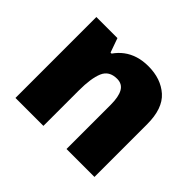

<svg xmlns="http://www.w3.org/2000/svg" viewBox="-129 -746 928 928"><g transform="rotate(45 335.0 -281.5)"><path d="M412 -563Q498 -563 552 -515Q606 -467 606 -360V0H415V-302Q415 -357 399 -385Q383 -413 348 -413Q294 -413 275.5 -369Q257 -325 257 -242V0H66V-553H210L236 -480H243Q261 -506 285.5 -524.5Q310 -543 341.5 -553Q373 -563 412 -563Z"/></g></svg>

Font: Noto Sans Hebrew Black
Style: Regular
Weight: 900
Designer: Monotype Design Team
Foundry: Monotype Imaging Inc.
Version: Version 2.003